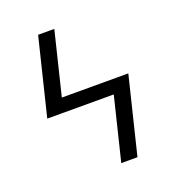

<svg xmlns="http://www.w3.org/2000/svg" viewBox="-133 -841 866 947"><g transform="rotate(-20 300.0 -367.5)"><path d="M342 0 423 -331H74L173 -735H258L177 -404H526L427 0Z"/></g></svg>

Font: Bmono
Style: Regular
Weight: 400
Monospace: yes
Designer: Belleve Invis
Foundry: Belleve Invis
Version: Version 11.2.2; ttfautohint (v1.8.2)